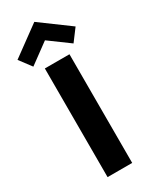

<svg xmlns="http://www.w3.org/2000/svg" viewBox="-284 -955 809 1010"><g transform="rotate(-30 121.0 -450.0)"><path d="M47 -660H196.5V0H47ZM-0.5 -698.5 -55 -771 121.5 -900 297.5 -770.5 243.5 -698.5 121.5 -788Z"/></g></svg>

Font: League Spartan Thin
Style: Bold
Weight: 700
Version: Version 2.002